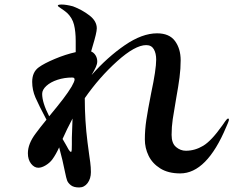

<svg xmlns="http://www.w3.org/2000/svg" viewBox="-20 -799 1040 847"><path d="M990 -271Q990 -268 985.5 -256.5Q981 -245 978 -239Q892 -34 775 -34Q722 -34 687 -56Q652 -78 635.5 -112Q619 -146 619 -184Q619 -226 625.5 -269.5Q632 -313 647 -389Q669 -492 669 -536Q669 -564 658.5 -582Q648 -600 625 -600Q576 -600 497 -529Q418 -458 354 -366Q354 -267 366 -172L374 -112Q375 -106 378 -83.5Q381 -61 381 -40Q381 -11 366.5 8.5Q352 28 329 28Q305 28 292.5 18Q280 8 276 -3Q272 -14 267 -39Q257 -90 241 -149Q227 -118 211 -96Q200 -81 182 -70Q164 -59 149 -59Q131 -59 117 -77Q103 -95 103 -123Q103 -165 138 -211Q154 -233 185 -271Q151 -335 136.5 -368.5Q122 -402 122 -438Q122 -481 151 -502Q174 -519 221.5 -539Q269 -559 314 -569V-618Q314 -660 306.5 -690Q299 -720 276 -742Q263 -753 249 -762Q235 -771 235 -774Q235 -779 252 -779Q272 -779 302 -771Q342 -756 374.5 -731Q407 -706 407 -674Q407 -655 388 -593L382 -572Q394 -567 401.5 -555Q409 -543 409 -528Q409 -517 403 -503.5Q397 -490 384 -468Q454 -547 530.5 -599.5Q607 -652 673 -652Q727 -652 752 -618Q777 -584 777 -533Q777 -496 772 -457.5Q767 -419 757 -364Q747 -307 742 -273Q737 -239 737 -204Q737 -167 756.5 -150.5Q776 -134 800 -134Q840 -134 876.5 -156Q913 -178 961 -246Q965 -252 973.5 -264Q982 -276 986 -276Q990 -276 990 -271ZM197 -286Q236 -333 258.5 -362.5Q281 -392 296 -417Q309 -440 309 -448Q309 -453 306.5 -455Q304 -457 298 -457Q264 -457 233.5 -447Q203 -437 184.5 -420Q166 -403 166 -385Q166 -346 197 -286ZM297 -162V-192L300 -276Q275 -229 256 -186Q266 -170 270 -162Q276 -150 282.5 -139.5Q289 -129 293 -129Q296 -129 296.5 -138.5Q297 -148 297 -162Z"/></svg>

Font: Shippori Mincho ExtraBold
Style: Regular
Weight: 800
Designer: FONTDASU
Foundry: FONTDASU / Google Inc. / but / Adobe
Version: Version 3.110; ttfautohint (v1.8.3)